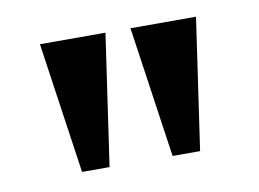

<svg xmlns="http://www.w3.org/2000/svg" viewBox="-43 -772 509 378"><g transform="rotate(-10 212.0 -583.0)"><path d="M94 -452 56 -714H187L149 -452ZM275 -452 237 -714H368L330 -452Z"/></g></svg>

Font: Noto Serif Armenian ExtraCondensed
Style: Bold
Weight: 700
Width: 2
Designer: Monotype Design Team
Foundry: Monotype Imaging Inc.
Version: Version 2.008; ttfautohint (v1.8.4.7-5d5b)